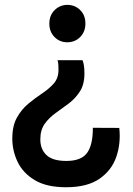

<svg xmlns="http://www.w3.org/2000/svg" viewBox="-20 -761 544 788"><path d="M256.5 -741Q287.5 -741 309 -719.8Q330.5 -698.5 330.5 -664.5Q330.5 -630.5 309 -609Q287.5 -587.5 256 -587.5Q225 -587.5 203.8 -609Q182.5 -630.5 182.5 -664Q182.5 -698 204.2 -719.5Q226 -741 256.5 -741ZM318.5 -514Q322 -506.5 324.2 -493.5Q326.5 -480.5 326.5 -459.5Q326.5 -414.5 308 -385.8Q289.5 -357 262.8 -336.8Q236 -316.5 209 -297.5Q182 -278.5 163.8 -253.2Q145.5 -228 145.5 -189Q145.5 -148.5 170.8 -124.5Q196 -100.5 252.5 -100.5Q314 -100.5 337.8 -134Q361.5 -167.5 361 -236.5L469.5 -236Q476.5 -173.5 457.5 -117.8Q438.5 -62 388.2 -27.2Q338 7.5 251 7.5Q171 7.5 122.5 -21.8Q74 -51 52.2 -96.8Q30.5 -142.5 30.5 -192Q30.5 -245 49.8 -279Q69 -313 97 -336Q125 -359 153.2 -377.8Q181.5 -396.5 200.8 -418.5Q220 -440.5 220 -474Q220 -483 219.5 -494.5Q219 -506 216 -514Z"/></svg>

Font: Spline Sans Medium
Style: Regular
Weight: 500
Designer: Eben Sorkin, Mirko Velimirovic
Foundry: Sorkin Type
Version: Version 1.000; ttfautohint (v1.8.3)